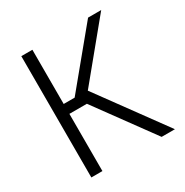

<svg xmlns="http://www.w3.org/2000/svg" viewBox="-167 -862 960 997"><g transform="rotate(-30 313.0 -363.5)"><path d="M518.1 0 267.8 -343H163V0H96.6V-727.3H163V-402.3H228.7L496.8 -727.3H575.6L306.1 -399.5L597.7 0Z"/></g></svg>

Font: Inter Zeller Light
Style: Regular
Weight: 300
Designer: Rasmus Andersson; Joe Bland
Foundry: zeller
Version: Version 3.015;git-dec3a8cb1